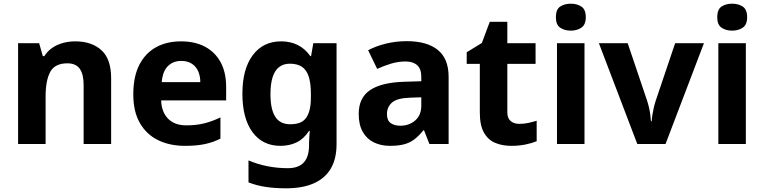

<svg xmlns="http://www.w3.org/2000/svg" viewBox="-20 -780 4138 1040"><path d="M388 -556Q476 -556 529 -508.5Q582 -461 582 -356V0H433V-319Q433 -378 412 -407.5Q391 -437 345 -437Q277 -437 252 -390.5Q227 -344 227 -257V0H78V-546H192L212 -476H220Q238 -504 264 -521.5Q290 -539 322 -547.5Q354 -556 388 -556Z M960 -556Q1036 -556 1090.5 -527Q1145 -498 1175 -443Q1205 -388 1205 -308V-236H853Q855 -173 890.5 -137Q926 -101 989 -101Q1042 -101 1085 -111.5Q1128 -122 1174 -144V-29Q1134 -9 1089.5 0.5Q1045 10 982 10Q900 10 837 -20.5Q774 -51 738 -113Q702 -175 702 -269Q702 -365 734.5 -428.5Q767 -492 825 -524Q883 -556 960 -556ZM961 -450Q918 -450 889.5 -422Q861 -394 856 -335H1065Q1065 -368 1053.5 -394Q1042 -420 1019 -435Q996 -450 961 -450Z M1503 -556Q1553 -556 1593 -536Q1633 -516 1661 -476H1665L1677 -546H1803V1Q1803 79 1772.5 132Q1742 185 1681 212.5Q1620 240 1530 240Q1472 240 1422.5 233Q1373 226 1326 208V89Q1376 110 1429.5 120.5Q1483 131 1539 131Q1597 131 1625.5 100Q1654 69 1654 7V-4Q1654 -21 1655.5 -39Q1657 -57 1658 -71H1654Q1626 -28 1587 -9Q1548 10 1499 10Q1402 10 1347.5 -64.5Q1293 -139 1293 -272Q1293 -406 1349 -481Q1405 -556 1503 -556ZM1550 -435Q1515 -435 1491.5 -416.5Q1468 -398 1456.5 -361.5Q1445 -325 1445 -270Q1445 -188 1471 -147.5Q1497 -107 1552 -107Q1581 -107 1602 -114.5Q1623 -122 1636.5 -139.5Q1650 -157 1657 -185Q1664 -213 1664 -253V-271Q1664 -330 1652 -366Q1640 -402 1615 -418.5Q1590 -435 1550 -435Z M2183 -557Q2293 -557 2351.5 -509.5Q2410 -462 2410 -364V0H2306L2277 -74H2273Q2250 -45 2225.5 -26Q2201 -7 2169.5 1.5Q2138 10 2092 10Q2044 10 2005.5 -8.5Q1967 -27 1945 -65.5Q1923 -104 1923 -163Q1923 -250 1984 -291.5Q2045 -333 2167 -337L2262 -340V-364Q2262 -407 2239.5 -427Q2217 -447 2177 -447Q2137 -447 2099 -435.5Q2061 -424 2023 -407L1974 -508Q2018 -531 2071.5 -544Q2125 -557 2183 -557ZM2204 -251Q2132 -249 2104 -225Q2076 -201 2076 -162Q2076 -128 2096 -113.5Q2116 -99 2148 -99Q2196 -99 2229 -127.5Q2262 -156 2262 -208V-253Z M2793 -109Q2818 -109 2841 -114Q2864 -119 2887 -126V-15Q2863 -5 2827.5 2.5Q2792 10 2750 10Q2701 10 2662.5 -6Q2624 -22 2601.5 -61.5Q2579 -101 2579 -171V-434H2508V-497L2590 -547L2633 -662H2728V-546H2881V-434H2728V-171Q2728 -140 2746 -124.5Q2764 -109 2793 -109Z M3146 -546V0H2997V-546ZM3072 -760Q3105 -760 3129 -744.5Q3153 -729 3153 -686.8Q3153 -646 3129 -630Q3105 -614 3072 -614Q3037.7 -614 3014.4 -630Q2991 -646 2991 -686.8Q2991 -729 3014.4 -744.5Q3037.7 -760 3072 -760Z M3432 0 3224 -546H3380L3485 -235Q3491 -217 3495.5 -197Q3500 -177 3502.5 -158Q3505 -139 3506 -123H3510Q3511 -140 3514 -159Q3517 -178 3521.5 -197.5Q3526 -217 3532 -235L3637 -546H3793L3585 0Z M4020 -546V0H3871V-546ZM3946 -760Q3979 -760 4003 -744.5Q4027 -729 4027 -686.8Q4027 -646 4003 -630Q3979 -614 3946 -614Q3911.7 -614 3888.4 -630Q3865 -646 3865 -686.8Q3865 -729 3888.4 -744.5Q3911.7 -760 3946 -760Z"/></svg>

Font: Noto Sans Malayalam
Style: Regular
Weight: 400
Designer: Jelle Bosma - Monotype Design Team
Foundry: Monotype Imaging Inc.
Version: Version 2.103